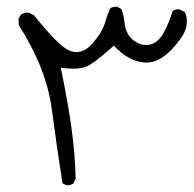

<svg xmlns="http://www.w3.org/2000/svg" viewBox="-20 -387 575 570"><path d="M176.3 162.6Q177.7 163.1 180.9 163.1Q184.1 163.1 188.7 161.9Q193.4 160.6 197.8 157.7L204.6 143.6Q202.6 65.9 191.9 -9.3Q181.2 -84.5 164.1 -168L160.2 -186L178.2 -184.1Q189 -183.1 196.8 -183.1Q220.2 -183.1 235.4 -189Q257.8 -197.8 308.6 -243.2L317.9 -251.5L326.7 -242.7Q362.8 -207 405.8 -201.7Q410.2 -201.2 414.6 -201.2Q451.7 -201.2 488.3 -238.8Q509.3 -260.7 520.8 -279.3Q532.2 -297.9 533.7 -311Q534.7 -317.9 534.7 -323.7Q534.7 -340.8 527.8 -352.1L513.2 -358.9Q511.7 -359.4 508.5 -359.4Q505.4 -359.4 501 -358.2Q496.6 -356.9 492.7 -354.5Q481.4 -318.8 467.8 -293Q451.2 -261.2 426.3 -254.9Q419.9 -253.4 415.5 -253.4Q402.8 -253.4 393.6 -257.3Q380.4 -262.7 370.6 -272.5Q353 -289.6 350.1 -317.9Q347.7 -340.8 340.3 -360.4L327.6 -366.7Q326.2 -367.2 324 -367.2Q321.8 -367.2 318.8 -366.7Q312 -365.7 306.6 -361.8Q297.9 -340.3 291 -317.4Q282.2 -289.1 253.9 -257.3Q231.9 -232.4 206.5 -232.4Q195.3 -232.4 184.1 -237.8Q168.5 -244.6 143.6 -269.8Q118.7 -294.9 80.6 -341.8L65.9 -349.1Q64.5 -349.6 63.5 -349.6Q51.3 -349.6 41.5 -343.3L34.7 -330.6L36.1 -312Q117.2 -184.1 133.3 -65.9Q148.4 47.4 165.5 157.2Z"/></svg>

Font: NaikaiFont
Style: ExtraLight
Weight: 200
Version: Version 1.89